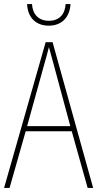

<svg xmlns="http://www.w3.org/2000/svg" viewBox="-20 -922 477 942"><path d="M326 -902H302C299 -853 272 -820 220 -820C169 -820 140 -852 137 -902H113C116 -832 160 -796 219 -796C282 -796 322 -836 326 -902ZM410 0H437L238 -715H204L0 0H27L106 -278H332ZM243 -607 325 -303H113L197 -606C206 -638 213 -662 220 -691C228 -660 235 -637 243 -607Z"/></svg>

Font: Noto Sans Gujarati UI Condensed Thin
Style: Regular
Weight: 100
Width: 3
Designer: Jelle Bosma - Monotype Design Team, Universal Thirst
Foundry: Monotype Imaging Inc.
Version: Version 2.106